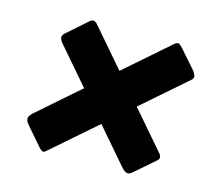

<svg xmlns="http://www.w3.org/2000/svg" viewBox="-79 -717 758 686"><g transform="rotate(15 300.0 -373.5)"><path d="M461 -134Q449 -124 439.5 -128.5Q430 -133 420 -145L101 -515Q92 -526 91 -534Q90 -542 99 -551L174 -617Q184 -625 191.5 -621.5Q199 -618 203 -612L536 -226Q541 -221 542.5 -213.5Q544 -206 537 -200ZM60 -202Q50 -213 49.5 -223Q49 -233 62 -245L485 -615Q497 -626 504.5 -621.5Q512 -617 519 -608L577 -542Q583 -534 585.5 -526.5Q588 -519 583 -512L142 -127Q135 -121 128.5 -125.5Q122 -130 117 -136Z"/></g></svg>

Font: Libre Franklin Black
Style: Italic
Weight: 900
Italic angle: -8°
Designer: Pablo Impallari, Rodrigo Fuenzalida, Nhung Nguyen
Foundry: Impallari Type
Version: Version 3.000